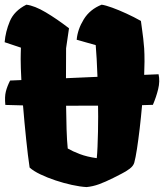

<svg xmlns="http://www.w3.org/2000/svg" viewBox="-21 -776 690 807"><path d="M1.5 -335Q-2 -369.6 3.7 -391.6Q9.3 -413.6 21.5 -437.5L68.8 -439.5Q65.9 -494.1 65.9 -527.8Q65.9 -537.6 66.2 -550Q66.4 -562.5 66.9 -575.7L-1.5 -598.6Q2 -642.6 20.3 -686.5Q38.6 -730.5 89.8 -756.3Q124.5 -752 171.4 -724.1Q218.3 -696.3 269 -657.2V-656.7L256.8 -573.2L256.3 -447.3L388.7 -453.1Q387.2 -493.2 385.3 -528.3Q383.3 -563.5 381.3 -586.4L301.3 -608.9Q305.2 -652.8 331.1 -694.8Q356.9 -736.8 406.2 -756.3Q422.9 -753.9 450.4 -743.9Q478 -733.9 510 -719.2Q542 -704.6 571.3 -688Q575.2 -657.7 577.1 -644.8Q579.1 -631.8 581.1 -613.8Q583.5 -594.2 585 -572.3Q586.4 -550.3 586.4 -517.6Q586.4 -494.1 585 -461.4L645.5 -463.9Q651.9 -434.6 643.8 -401.4Q635.7 -368.2 621.6 -335.4Q614.3 -335 576.2 -334Q571.8 -284.2 566.2 -236.1Q560.5 -188 554.7 -150.1Q548.8 -112.3 543.5 -92.8Q539.6 -78.6 524.2 -66.9Q508.8 -55.2 489.7 -45.7Q470.7 -36.1 455.6 -28.3Q421.4 -11.2 395.3 -1.7Q369.1 7.8 342.8 10.3Q315.4 8.8 281 1.2Q246.6 -6.3 212.2 -17.8Q177.7 -29.3 148.7 -43.2Q119.6 -57.1 103.5 -71.8Q96.2 -120.1 88.9 -190.9Q81.5 -261.7 75.7 -333Q28.8 -334 1.5 -335ZM263.7 -151.9Q283.7 -140.1 314.5 -128.4Q345.2 -116.7 385.7 -111.3Q387.7 -129.4 388.9 -159.4Q390.1 -189.5 390.9 -223.1Q391.6 -256.8 391.6 -286.1Q391.6 -307.6 391.1 -332Q358.9 -332 324.7 -331.8Q290.5 -331.5 256.8 -331.5Q257.3 -280.3 258.8 -232.7Q260.3 -185.1 263.7 -151.9Z"/></svg>

Font: Fruktur
Style: Regular
Weight: 400
Designer: Viktoriya Grabowska, Eben Sorkin
Foundry: Viktoriya Grabowska
Version: Version 1.008; ttfautohint (v1.8.4.7-5d5b)